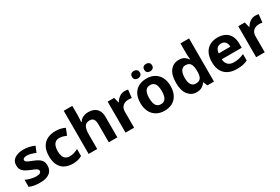

<svg xmlns="http://www.w3.org/2000/svg" viewBox="76 -1840 4264 2929"><g transform="rotate(-30 2208.0 -375.0)"><path d="M460 -161Q460 -109 435.5 -70.5Q411 -32 361 -11Q311 10 234 10Q176 10 132 2.5Q88 -5 47 -22V-147Q91 -126 142 -114Q193 -102 230 -102Q276 -102 296.5 -115Q317 -128 317 -150Q317 -165 307 -177Q297 -189 270 -202Q243 -215 194 -234Q145 -254 112 -275.5Q79 -297 62.5 -327Q46 -357 46 -402Q46 -477 105.5 -516.5Q165 -556 263 -556Q316 -556 361.5 -545Q407 -534 453 -514L410 -411Q372 -428 332 -439Q292 -450 261 -450Q227 -450 208 -439.5Q189 -429 189 -410Q189 -396 199.5 -385Q210 -374 236.5 -362Q263 -350 311 -331Q360 -312 393 -290.5Q426 -269 443 -238.5Q460 -208 460 -161Z M813 10Q734 10 674.5 -19.5Q615 -49 582 -111.5Q549 -174 549 -270Q549 -371 585 -434Q621 -497 683 -526.5Q745 -556 824 -556Q872 -556 914.5 -546Q957 -536 990 -519L945 -405Q915 -418 884.5 -426.5Q854 -435 824 -435Q785 -435 758 -417Q731 -399 717 -362.5Q703 -326 703 -271Q703 -217 717 -182Q731 -147 758 -129.5Q785 -112 822 -112Q865 -112 903 -123.5Q941 -135 975 -154V-31Q943 -12 904.5 -1Q866 10 813 10Z M1242 -607Q1242 -563 1239.5 -529.5Q1237 -496 1235 -476H1243Q1261 -505 1285 -522Q1309 -539 1338.5 -547.5Q1368 -556 1401 -556Q1460 -556 1504 -535Q1548 -514 1572.5 -470.5Q1597 -427 1597 -356V0H1446V-318Q1446 -377 1425 -406.5Q1404 -436 1359 -436Q1292 -436 1267 -389.5Q1242 -343 1242 -256V0H1091V-760H1242Z M2043 -556Q2058 -556 2075.5 -554.5Q2093 -553 2103 -550L2088 -409Q2077 -411 2062 -413Q2047 -415 2026 -415Q1995 -415 1964 -402Q1933 -389 1912.5 -359Q1892 -329 1892 -277V0H1741V-546H1856L1878 -454H1885Q1910 -497 1951 -526.5Q1992 -556 2043 -556Z M2692 -274Q2692 -184 2659.5 -120Q2627 -56 2567.5 -23Q2508 10 2426 10Q2349 10 2289.5 -23Q2230 -56 2196 -120Q2162 -184 2162 -274Q2162 -410 2233.5 -483Q2305 -556 2429 -556Q2506 -556 2565 -523.5Q2624 -491 2658 -428Q2692 -365 2692 -274ZM2316 -275Q2316 -221 2327.5 -183Q2339 -145 2363.5 -125Q2388 -105 2428 -105Q2467 -105 2491.5 -125Q2516 -145 2527 -183Q2538 -221 2538 -274Q2538 -328 2526.5 -365Q2515 -402 2491 -421.5Q2467 -441 2427 -441Q2368 -441 2342 -398Q2316 -355 2316 -275ZM2251 -686Q2251 -721 2271 -737Q2291 -753 2320 -753Q2348 -753 2368.5 -737Q2389 -721 2389 -686Q2389 -653 2368.5 -637Q2348 -621 2320 -621Q2291 -621 2271 -637Q2251 -653 2251 -686ZM2467 -686Q2467 -721 2486.5 -737Q2506 -753 2536 -753Q2564 -753 2584.5 -737Q2605 -721 2605 -686Q2605 -653 2584.5 -637Q2564 -621 2536 -621Q2506 -621 2486.5 -637Q2467 -653 2467 -686Z M2992 10Q2902 10 2844.5 -61.5Q2787 -133 2787 -272Q2787 -413 2845 -484.5Q2903 -556 2997 -556Q3055 -556 3091 -533Q3127 -510 3150 -476H3155Q3152 -494 3149.5 -526.5Q3147 -559 3147 -586V-760H3299V0H3183L3153 -71H3147Q3126 -37 3089 -13.5Q3052 10 2992 10ZM3045 -111Q3107 -111 3132 -146.5Q3157 -182 3157 -255V-271Q3157 -350 3133 -392Q3109 -434 3044 -434Q2995 -434 2967.5 -392Q2940 -350 2940 -270Q2940 -190 2967.5 -150.5Q2995 -111 3045 -111Z M3678 -556Q3754 -556 3809 -527.5Q3864 -499 3893.5 -443.5Q3923 -388 3923 -308V-235H3572Q3574 -173 3610 -137.5Q3646 -102 3713 -102Q3764 -102 3806 -112Q3848 -122 3892 -142V-29Q3852 -9 3807.5 0.5Q3763 10 3697 10Q3616 10 3553.5 -20Q3491 -50 3455 -112.5Q3419 -175 3419 -269Q3419 -365 3451.5 -428.5Q3484 -492 3542.5 -524Q3601 -556 3678 -556ZM3682 -449Q3637 -449 3609 -420.5Q3581 -392 3576 -336H3782Q3781 -385 3756.5 -417Q3732 -449 3682 -449Z M4344 -556Q4359 -556 4376.5 -554.5Q4394 -553 4404 -550L4389 -409Q4378 -411 4363 -413Q4348 -415 4327 -415Q4296 -415 4265 -402Q4234 -389 4213.5 -359Q4193 -329 4193 -277V0H4042V-546H4157L4179 -454H4186Q4211 -497 4252 -526.5Q4293 -556 4344 -556Z"/></g></svg>

Font: Noto Sans Cherokee
Style: Regular
Weight: 400
Designer: Monotype Design Team
Foundry: Monotype Imaging Inc.
Version: Version 2.001